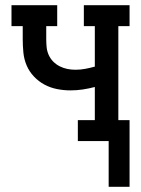

<svg xmlns="http://www.w3.org/2000/svg" viewBox="-20 -540 540 735"><path d="M396 175V0H278V-80H343V-207Q320 -201 297 -197.5Q274 -194 250 -194Q224 -194 198.5 -199Q173 -204 150.5 -216Q128 -228 110 -247Q92 -266 82 -289.5Q72 -313 69.5 -339Q67 -365 67 -390V-440H24V-520H199V-440H157V-390Q157 -375 158.5 -359.5Q160 -344 166.5 -329.5Q173 -315 184 -304Q195 -293 209 -286Q223 -279 238 -276Q253 -273 269 -273Q288 -273 306.5 -276.5Q325 -280 343 -285V-440H301V-520H476V-440H433V-80H476V175Z"/></svg>

Font: Iosevka Curly Slab Medium
Style: Regular
Weight: 500
Monospace: yes
Designer: Belleve Invis
Foundry: Belleve Invis
Version: Version 22.1.2; ttfautohint (v1.8.4)